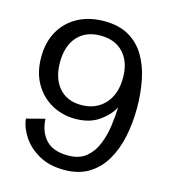

<svg xmlns="http://www.w3.org/2000/svg" viewBox="-108 -804 811 905"><g transform="rotate(15 297.0 -351.5)"><path d="M287.1 11.7Q215.3 11.7 164.3 -16.8Q113.3 -45.4 84.7 -88.4Q56.2 -131.3 51.3 -175.3L140.6 -198.7Q143.6 -134.8 179.2 -96.7Q214.8 -58.6 287.6 -58.6Q342.3 -58.6 375.2 -85.9Q408.2 -113.3 425.5 -156.5Q442.9 -199.7 449.5 -248Q456.1 -296.4 457.5 -338.9Q434.6 -296.4 388.9 -265.4Q343.3 -234.4 274.9 -234.4Q212.9 -234.4 160.9 -262.9Q108.9 -291.5 77.4 -345.2Q45.9 -398.9 45.9 -474.6Q45.9 -548.3 76.9 -602.3Q107.9 -656.2 163.1 -685.5Q218.3 -714.8 290 -714.8Q361.8 -714.8 410.6 -686.8Q459.5 -658.7 489 -609.1Q518.6 -559.6 531.5 -495.1Q544.4 -430.7 544.4 -357.9Q544.4 -285.2 530.5 -218.8Q516.6 -152.3 486.1 -100.3Q455.6 -48.3 406.5 -18.3Q357.4 11.7 287.1 11.7ZM285.6 -304.7Q356.9 -304.7 400.4 -351.6Q443.8 -398.4 443.8 -479.5Q443.8 -556.2 403.1 -600.3Q362.3 -644.5 291 -644.5Q218.8 -644.5 178.2 -598.9Q137.7 -553.2 137.7 -473.6Q137.7 -395.5 177 -350.1Q216.3 -304.7 285.6 -304.7Z"/></g></svg>

Font: Schibsted Grotesk
Style: Regular
Weight: 400
Designer: Bakken & Baeck AS, Henrik Kongsvoll
Foundry: Schibsted ASA
Version: Version 1.100; ttfautohint (v1.8.4.7-5d5b);gftools[0.9.25]